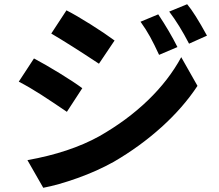

<svg xmlns="http://www.w3.org/2000/svg" viewBox="-20 -836 1040 910"><path d="M821 -613 734 -576Q711 -626 691.5 -661.5Q672 -697 646 -733L730 -768Q784 -687 821 -613ZM961 -667 876 -629Q830 -718 782 -781L867 -816Q902 -775 961 -667ZM523 -644 449 -534Q313 -624 223 -677L295 -787Q342 -763 409.5 -720.5Q477 -678 523 -644ZM450 -190Q582 -265 681 -360.5Q780 -456 839 -565L916 -429Q848 -326 745.5 -233.5Q643 -141 519 -69Q440 -25 347.5 8Q255 41 185 54L110 -77Q311 -113 450 -190ZM370 -418 297 -306Q228 -353 174.5 -387.5Q121 -422 69 -449L141 -559Q194 -531 262.5 -489Q331 -447 370 -418Z"/></svg>

Font: Merged Yaku Han JP
Style: Bold
Weight: 700
Designer: Ryoko NISHIZUKA 西塚涼子 (kana, bopomofo & ideographs); Paul D. Hunt (Latin, Greek & Cyrillic); Sandoll Communications 산돌커뮤니
Foundry: Adobe
Version: Version 2.004